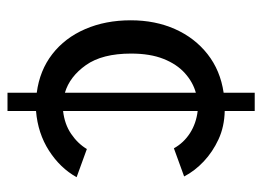

<svg xmlns="http://www.w3.org/2000/svg" viewBox="-116 -510 716 525"><g transform="rotate(90 242.5 -248.0)"><path d="M234 90V10Q173 2 128.5 -32.5Q84 -67 60 -122.5Q36 -178 36 -247Q36 -314 60 -368Q84 -422 128.5 -457Q173 -492 234 -501V-586H284V-504Q327 -503 361.5 -487Q396 -471 422 -446.5Q448 -422 463 -393L386 -365Q371 -392 344.5 -409Q318 -426 284 -430V-62Q320 -66 346.5 -84Q373 -102 388 -127L465 -99Q440 -54 392.5 -23.5Q345 7 284 12V90ZM234 -67V-425Q205 -417 180.5 -395Q156 -373 141.5 -336.5Q127 -300 127 -248Q127 -169 158.5 -124.5Q190 -80 234 -67Z"/></g></svg>

Font: Atkinson Hyperlegible Next
Style: Regular
Weight: 400
Designer: Elliott Scott, Megan Eiswerth, Linus Boman, Theodore Petrosky, Letters from Sweden
Foundry: Applied Design Works, Letters from Sweden
Version: Version 2.001